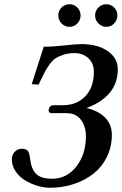

<svg xmlns="http://www.w3.org/2000/svg" viewBox="-20 -864 570 896"><path d="M223.1 -29.8Q291.5 -29.8 336.2 -86.9Q380.9 -144 380.9 -228Q380.9 -273.9 357.7 -304.9Q334.5 -335.9 291 -335.9H221.2Q207 -335.9 207 -349.1Q207 -358.9 213.1 -366Q219.2 -373 229 -373H272.9Q337.9 -373 377.9 -414.6Q418 -456.1 418 -528.8Q418 -568.8 392.3 -592.5Q366.7 -616.2 327.1 -616.2Q298.8 -616.2 276.1 -608.6Q253.4 -601.1 239.5 -592.3Q225.6 -583.5 210.4 -562Q195.3 -540.5 189 -528.3Q182.6 -516.1 168 -485.4Q162.6 -474.6 160.2 -469.2L127.9 -471.2L184.1 -646Q229.5 -646 282.2 -652.1Q335 -658.2 360.8 -658.2Q435.5 -658.2 482.7 -625.5Q529.8 -592.8 529.8 -541Q529.8 -414.6 383.8 -359.9Q439.9 -346.7 470.9 -314.7Q502 -282.7 502 -234.9Q502 -179.7 479.5 -133.1Q457 -86.4 418 -54.9Q378.9 -23.4 325.9 -5.6Q272.9 12.2 212.9 12.2Q185.5 12.2 155 3.2Q124.5 -5.9 97.4 -22.2Q70.3 -38.6 52.7 -64.5Q35.2 -90.3 35.2 -120.1Q35.2 -142.1 49.1 -156Q63 -169.9 82 -169.9Q101.6 -169.9 109.6 -159.9Q117.7 -149.9 120.1 -125Q125.5 -76.2 148.2 -53Q170.9 -29.8 223.1 -29.8ZM527.8 -792Q527.8 -770 512.7 -754.4Q497.6 -738.8 476.1 -738.8Q454.6 -738.8 439.2 -754.6Q423.8 -770.5 423.8 -792Q423.8 -813.5 439.2 -828.9Q454.6 -844.2 476.1 -844.2Q497.6 -844.2 512.7 -828.9Q527.8 -813.5 527.8 -792ZM356 -792Q356 -770 340.8 -754.4Q325.7 -738.8 304.2 -738.8Q282.7 -738.8 267.3 -754.6Q252 -770.5 252 -792Q252 -813.5 267.3 -828.9Q282.7 -844.2 304.2 -844.2Q325.7 -844.2 340.8 -828.9Q356 -813.5 356 -792Z"/></svg>

Font: Common Serif SemiBold
Style: Italic
Weight: 600
Italic angle: -12°
Designer: Philipp H. Poll, Khaled Hosny
Foundry: Stefan Peev, Context Ltd.
Version: Version 1.026